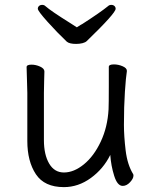

<svg xmlns="http://www.w3.org/2000/svg" viewBox="-20 -749 630 787"><path d="M318 -651Q391 -698 423 -724Q428 -729 436 -729Q444 -729 449 -724.5Q454 -720 454 -713Q454 -695 336 -581Q330 -575 318 -572Q306 -569 292 -569Q265 -569 254 -578Q215 -615 175 -659.5Q135 -704 135 -713Q135 -720 140 -724.5Q145 -729 153 -729Q161 -729 166 -724Q190 -703 267 -655L295 -637Q315 -650 318 -651ZM488 -237Q488 -191 495 -132.5Q502 -74 526 -35Q527 -33 527 -29Q527 -17 513 -2Q499 13 483 13Q461 13 448 -28.5Q435 -70 432 -114Q404 -57 352.5 -19.5Q301 18 242 18Q162 18 127 -35Q92 -88 92 -171V-368L91 -406L89 -474Q89 -484 109 -484Q127 -484 144.5 -476Q162 -468 162 -456Q162 -435 161 -419L160 -368V-175Q160 -115 181.5 -78.5Q203 -42 242 -42Q283 -42 324 -75.5Q365 -109 393 -168.5Q421 -228 425 -301Q426 -322 426 -395V-475Q426 -485 447 -485Q465 -485 482.5 -477.5Q500 -470 500 -459V-457Q496 -433 492 -373Q488 -313 488 -237Z"/></svg>

Font: Iansui
Style: Regular
Weight: 400
Designer: But Ko / Fontworks Inc.
Foundry: zi-hi.com / Fontworks Inc.
Version: Version 1.002